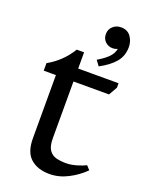

<svg xmlns="http://www.w3.org/2000/svg" viewBox="-148 -852 706 934"><g transform="rotate(20 204.5 -385.0)"><path d="M275 -564 255 -591Q299 -617 317.5 -640.5Q336 -664 336 -701L362 -725Q362 -701 346.5 -685.5Q331 -670 308 -670Q286 -670 270 -685Q254 -700 254 -724Q254 -748 271 -764Q288 -780 313 -780Q347 -780 364 -756Q381 -732 381 -702Q381 -656 353.5 -623.5Q326 -591 275 -564ZM228 10Q167 10 130.5 -22Q94 -54 94 -126V-453H31V-492Q103 -532 147 -604H185V-522V-493V-159Q185 -119 198.5 -99Q212 -79 234.5 -73Q257 -67 285 -67Q311 -67 339 -75Q367 -83 387 -93L405 -73Q370 -38 323.5 -14Q277 10 228 10ZM141 -453V-520H394V-497L369 -453Z"/></g></svg>

Font: Hedvig Letters Serif
Style: Regular
Weight: 400
Designer: Alexander Örn & Tor Weibull
Foundry: Kanon Foundry
Version: Version 1.000